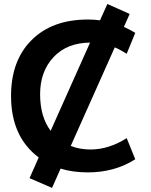

<svg xmlns="http://www.w3.org/2000/svg" viewBox="-20 -836 742 942"><path d="M34.2 -365.2Q34.2 -539.1 135.3 -639.6Q236.3 -740.2 411.1 -740.2Q444.3 -740.2 470.7 -736.3L506.8 -816.4L616.2 -767.6L587.9 -704.1Q624 -687.5 643.6 -674.8L601.6 -572.3Q565.4 -594.7 543 -603.5L327.1 -120.1Q371.1 -102.5 423.8 -102.5Q513.7 -102.5 601.6 -158.2L643.6 -54.7Q543 9.8 411.1 9.8Q336.9 9.8 277.3 -8.8L235.4 85.9L125 38.1L169.9 -63.5Q34.2 -165 34.2 -365.2ZM228.5 -194.3 421.9 -627Q308.6 -626 242.7 -555.7Q176.8 -485.4 176.8 -374Q176.8 -262.7 228.5 -194.3Z"/></svg>

Font: GenEi M Gothic v2 Bold
Style: Regular
Weight: 700
Version: Version 2.0